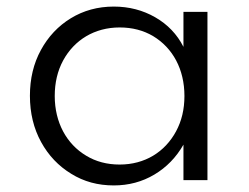

<svg xmlns="http://www.w3.org/2000/svg" viewBox="-20 -548 758 584"><path d="M326 16C371.5 16 412.5 5 449.5 -17C486.5 -39 516 -69.5 538 -108V0H611V-512H538V-405.5C518.5 -444 489.5 -474 452 -495.5C414.5 -517 372.5 -528 326 -528C277.5 -528 234 -516 195.5 -492.5C157 -469 126.5 -436.5 104.5 -396C82 -355 71 -308.5 71 -256.5C71 -204 82.5 -157 105 -116C127.5 -75 158 -43 196.5 -19.5C235 4.5 278 16 326 16ZM344 -47.5C305.5 -47.5 271.5 -56.5 242 -74.5C182.5 -110 146.5 -175.5 146.5 -256C146.5 -296.5 155 -332.5 172 -364C206 -426.5 267.5 -464.5 344 -464.5C382.5 -464.5 416.5 -455.5 446 -438C505.5 -402 541 -337.5 541 -256C541 -215.5 532.5 -180 515.5 -148.5C481.5 -85.5 420.5 -47.5 344 -47.5Z"/></svg>

Font: Spartan
Style: Regular
Weight: 400
Designer: Matt Bailey, Mirko Velimirovic
Foundry: Matt Bailey
Version: Version 1.003